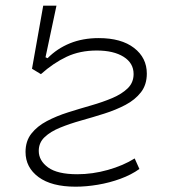

<svg xmlns="http://www.w3.org/2000/svg" viewBox="-20 -665 626 694"><path d="M253.4 9.8Q166.5 9.8 119.4 -24.9Q72.3 -59.6 72.3 -115.7Q72.3 -155.3 93.5 -182.1Q114.7 -209 149.4 -227.3Q184.1 -245.6 225.8 -258.8Q267.6 -272 309.3 -283.9Q351.1 -295.9 385.7 -310.5Q420.4 -325.2 441.7 -345.9Q462.9 -366.7 462.9 -397.5Q462.9 -437 426.8 -459.7Q390.6 -482.4 329.6 -482.4Q269 -482.4 221.2 -460Q173.3 -437.5 127.9 -397L95.7 -416.5L136.2 -644.5H184.1L144.5 -458L151.9 -454.6Q186.5 -489.7 232.9 -508.5Q279.3 -527.3 336.9 -527.3Q418.5 -527.3 464.6 -491.7Q510.7 -456.1 510.7 -398.9Q510.7 -358.9 489.5 -331.5Q468.3 -304.2 433.6 -285.9Q398.9 -267.6 357.2 -254.4Q315.4 -241.2 273.7 -229.5Q231.9 -217.8 197.3 -203.6Q162.6 -189.5 141.4 -169.4Q120.1 -149.4 120.1 -119.6Q120.1 -84.5 153.8 -59.8Q187.5 -35.2 259.3 -35.2Q314.5 -35.2 369.9 -50.8Q425.3 -66.4 466.8 -92.3L483.9 -54.2Q454.6 -33.2 415.3 -18.8Q376 -4.4 333.7 2.7Q291.5 9.8 253.4 9.8Z"/></svg>

Font: Cascadia Mono PL ExtraLight
Style: Italic
Weight: 200
Italic angle: -10°
Monospace: yes
Designer: Aaron Bell
Foundry: Saja Typeworks
Version: Version 2404.023; ttfautohint (v1.8.4)